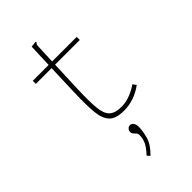

<svg xmlns="http://www.w3.org/2000/svg" viewBox="-258 -662 1017 1017"><g transform="rotate(-45 250.0 -154.0)"><path d="M299 7Q240 7 214.5 -20Q189 -47 184 -103.5Q179 -160 182 -248L188 -424H70V-447H189L194 -579L219 -582L227 -583L228 -576Q223 -573 221 -566.5Q219 -560 219 -543L215 -447H399V-424H214L207 -244Q204 -160 208.5 -110.5Q213 -61 234 -39.5Q255 -18 301 -17Q334 -16 368 -28.5Q402 -41 430 -61L444 -42Q410 -17 374 -5Q338 7 299 7ZM230 275 216 260Q250 223 258.5 200Q267 177 267 157Q267 146 261 139Q255 132 249 126Q243 120 243 110Q243 99 250 91Q257 83 268 83Q280 83 287.5 94Q295 105 295 122Q295 153 284 193Q273 233 230 275Z"/></g></svg>

Font: Inconsolata ExtraLight
Style: Regular
Weight: 200
Monospace: yes
Designer: Raph Levien, Cyreal, Brenton Simpson
Foundry: Raph Levien, Cyreal, Google
Version: Version 3.001; ttfautohint (v1.8.2.53-6de2)